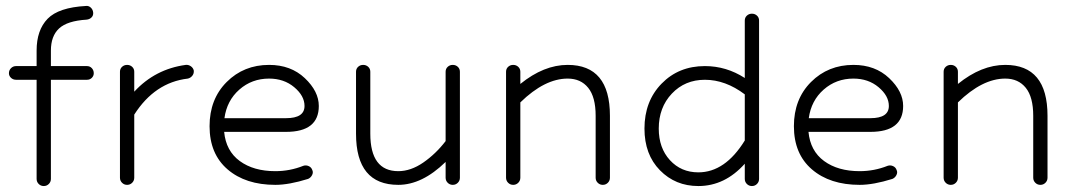

<svg xmlns="http://www.w3.org/2000/svg" viewBox="-20 -614 3605 645"><path d="M272 -346H151V-13Q151 -3 144 4Q137 11 127 11Q117 11 110 4Q103 -3 103 -13V-346H34Q24 -346 17 -352.5Q10 -359 10 -368Q10 -378 17 -385Q24 -392 34 -392H103V-444Q103 -513 140 -551Q177 -589 269 -594Q278 -595 285 -588.5Q292 -582 293 -572Q294 -562 287.5 -555.5Q281 -549 271 -548Q206 -544 178.5 -518.5Q151 -493 151 -444V-392H272Q282 -392 288.5 -385Q295 -378 295 -368Q295 -359 288.5 -352.5Q282 -346 272 -346Z M383 -17V-373Q383 -383 390 -389.5Q397 -396 407 -396Q417 -396 424 -389.5Q431 -383 431 -373V-306Q501 -382 604 -396Q613 -397 621 -391.5Q629 -386 631 -377Q632 -367 626 -359.5Q620 -352 611 -350Q500 -337 431 -229V-17Q431 -7 424 0Q417 7 407 7Q397 7 390 0Q383 -7 383 -17Z M905 7Q805 7 744.5 -45Q684 -97 684 -190Q684 -281 741.5 -338.5Q799 -396 884 -396Q957 -396 1004 -351.5Q1051 -307 1051 -258Q1051 -171 941 -171H733Q739 -107 785.5 -73Q832 -39 905 -39Q954 -39 999 -57Q1008 -60 1017 -56Q1026 -52 1029 -43Q1033 -35 1028.5 -26Q1024 -17 1015 -13Q951 7 905 7ZM884 -350Q826 -350 784 -313Q742 -276 734 -217H941Q1003 -217 1003 -258Q1003 -292 968.5 -321Q934 -350 884 -350Z M1477 -17V-70Q1398 7 1318 7Q1176 7 1176 -165V-373Q1176 -383 1183 -389.5Q1190 -396 1200 -396Q1210 -396 1217 -389.5Q1224 -383 1224 -373V-165Q1224 -39 1318 -39Q1360 -39 1402 -68Q1444 -97 1477 -140V-373Q1477 -383 1484 -389.5Q1491 -396 1501 -396Q1511 -396 1518 -389.5Q1525 -383 1525 -373V-17Q1525 -7 1518 0Q1511 7 1501 7Q1491 7 1484 0Q1477 -7 1477 -17Z M1680 -17V-373Q1680 -383 1687 -389.5Q1694 -396 1704 -396Q1714 -396 1721 -389.5Q1728 -383 1728 -373V-332Q1807 -396 1887 -396Q2029 -396 2029 -225V-17Q2029 -7 2022 0Q2015 7 2005 7Q1995 7 1988 0Q1981 -7 1981 -17V-225Q1981 -288 1956 -319Q1931 -350 1887 -350Q1810 -350 1728 -270V-17Q1728 -7 1721 0Q1714 7 1704 7Q1694 7 1687 0Q1680 -7 1680 -17Z M2482 -13V-64Q2415 11 2326 11Q2249 11 2197 -42Q2145 -95 2145 -182Q2145 -274 2202.5 -333Q2260 -392 2348 -392Q2420 -392 2482 -352V-545Q2482 -555 2489 -561.5Q2496 -568 2506 -568Q2516 -568 2523 -561.5Q2530 -555 2530 -545V-13Q2530 -3 2523 4Q2516 11 2506 11Q2496 11 2489 4Q2482 -3 2482 -13ZM2326 -35Q2416 -35 2482 -142V-297Q2417 -346 2348 -346Q2281 -346 2237 -299.5Q2193 -253 2193 -182Q2193 -117 2230.5 -76Q2268 -35 2326 -35Z M2868 7Q2768 7 2707.5 -45Q2647 -97 2647 -190Q2647 -281 2704.5 -338.5Q2762 -396 2847 -396Q2920 -396 2967 -351.5Q3014 -307 3014 -258Q3014 -171 2904 -171H2696Q2702 -107 2748.5 -73Q2795 -39 2868 -39Q2917 -39 2962 -57Q2971 -60 2980 -56Q2989 -52 2992 -43Q2996 -35 2991.5 -26Q2987 -17 2978 -13Q2914 7 2868 7ZM2847 -350Q2789 -350 2747 -313Q2705 -276 2697 -217H2904Q2966 -217 2966 -258Q2966 -292 2931.5 -321Q2897 -350 2847 -350Z M3150 -17V-373Q3150 -383 3157 -389.5Q3164 -396 3174 -396Q3184 -396 3191 -389.5Q3198 -383 3198 -373V-332Q3277 -396 3357 -396Q3499 -396 3499 -225V-17Q3499 -7 3492 0Q3485 7 3475 7Q3465 7 3458 0Q3451 -7 3451 -17V-225Q3451 -288 3426 -319Q3401 -350 3357 -350Q3280 -350 3198 -270V-17Q3198 -7 3191 0Q3184 7 3174 7Q3164 7 3157 0Q3150 -7 3150 -17Z"/></svg>

Font: Hoogli
Style: Regular
Weight: 400
Designer: Anand Singh Naorem
Foundry: Brand New Type
Version: Version 1.00 b007